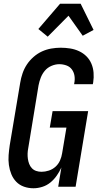

<svg xmlns="http://www.w3.org/2000/svg" viewBox="-20 -998 540 1026"><path d="M159 8Q132 8 108 -0.5Q84 -9 67 -26.5Q50 -44 40.5 -67.5Q31 -91 27.5 -116.5Q24 -142 26 -168.5Q28 -195 32 -222L88 -556Q92 -581 100.5 -606Q109 -631 123.5 -653Q138 -675 159 -693.5Q180 -712 204 -723Q228 -734 253.5 -738.5Q279 -743 304 -743Q330 -743 355 -739Q380 -735 402.5 -724.5Q425 -714 442 -697Q459 -680 468.5 -657.5Q478 -635 480 -609.5Q482 -584 478 -558L476 -548H376L377 -554Q381 -574 378 -593Q375 -612 364 -627Q353 -642 334.5 -648.5Q316 -655 297 -655Q276 -655 255 -646Q234 -637 220 -620.5Q206 -604 198 -583.5Q190 -563 186 -542L131 -207Q128 -192 127.5 -177.5Q127 -163 129 -149Q131 -135 136 -122Q141 -109 150.5 -99Q160 -89 173.5 -84.5Q187 -80 202 -80Q221 -80 241 -86.5Q261 -93 276.5 -107Q292 -121 300.5 -140Q309 -159 312 -179L335 -316H246L261 -404H451L384 0H291L308 -103Q298 -81 283.5 -60Q269 -39 249.5 -23Q230 -7 206 0.5Q182 8 159 8ZM235 -802 185 -843 301 -978H411L480 -838L422 -807L346 -914Z"/></svg>

Font: Iosevka Term Curly Semibold
Style: Italic
Weight: 600
Italic angle: -9°
Designer: Belleve Invis
Foundry: Belleve Invis
Version: Version 32.3.0